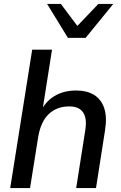

<svg xmlns="http://www.w3.org/2000/svg" viewBox="-20 -958 616 978"><path d="M32 0 144 -705H245L194 -382H183Q208 -438 255.5 -467.5Q303 -497 368 -497Q422 -497 458.5 -475Q495 -453 510.5 -408Q526 -363 515 -294L469 0H368L414 -292Q421 -334 414 -361Q407 -388 387 -402Q367 -416 332 -416Q288 -416 255 -397Q222 -378 202.5 -344Q183 -310 175 -263L133 0ZM326 -765 220 -938H290L374 -826L481 -938H557L416 -765Z"/></svg>

Font: Nunito Sans 12pt ExtraLight 12pt SemiBold
Style: Italic
Weight: 600
Italic angle: -9°
Version: Version 3.101;gftools[0.9.27]